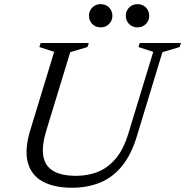

<svg xmlns="http://www.w3.org/2000/svg" viewBox="-20 -872 870 902"><path d="M197 -257Q176 -187.5 183.2 -140.5Q190.5 -93.5 228.8 -69.8Q267 -46 338 -46Q391.5 -46 438.5 -64.2Q485.5 -82.5 522.8 -125.8Q560 -169 583 -244.5L700 -628.5L630.5 -651L636.5 -670H830L824 -651L743 -627L623 -232Q597 -145.5 553.2 -92Q509.5 -38.5 450.2 -14.2Q391 10 318.5 10Q234 10 180.2 -19.5Q126.5 -49 110.5 -109.2Q94.5 -169.5 122.5 -261.5L234.5 -628.5L165 -651L171 -670H397L391 -651L310 -627ZM453 -743.5Q428.5 -743.5 413.2 -759.5Q398 -775.5 398 -798Q398 -813 405 -825.2Q412 -837.5 424.5 -845Q437 -852.5 453 -852.5Q477.5 -852.5 492.8 -836.5Q508 -820.5 508 -798Q508 -783 501 -770.8Q494 -758.5 481.8 -751Q469.5 -743.5 453 -743.5ZM626 -743.5Q601.5 -743.5 586.2 -759.5Q571 -775.5 571 -798Q571 -813 578 -825.2Q585 -837.5 597.5 -845Q610 -852.5 626 -852.5Q650.5 -852.5 665.8 -836.5Q681 -820.5 681 -798Q681 -783 674 -770.8Q667 -758.5 654.8 -751Q642.5 -743.5 626 -743.5Z"/></svg>

Font: Newsreader 18pt
Style: Italic
Weight: 400
Italic angle: -17°
Version: Version 1.003